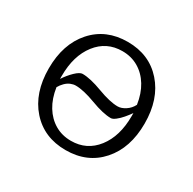

<svg xmlns="http://www.w3.org/2000/svg" viewBox="-91 -439 541 538"><g transform="rotate(30 180.0 -170.0)"><path d="M67.5 -43Q25 -91 25 -170Q25 -249 67.5 -297Q110 -345 180 -345Q250 -345 292.5 -297Q335 -249 335 -170Q335 -91 292.5 -43Q250 5 180 5Q110 5 67.5 -43ZM293 -180Q286 -170 277.5 -160Q269 -150 260 -143Q251 -136 245 -136Q220 -136 180 -151Q140 -166 115 -166Q107 -166 98.5 -162.5Q90 -159 82.5 -151.5Q75 -144 70 -135Q75 -101 90 -76.5Q105 -52 128 -38.5Q151 -25 180 -25Q231 -25 262 -65Q293 -105 293 -170Q293 -175 293 -180ZM290 -205Q285 -239 270 -263.5Q255 -288 232 -301.5Q209 -315 180 -315Q129 -315 98 -275Q67 -235 67 -170Q67 -165 67 -160Q78 -177 92 -190.5Q106 -204 115 -204Q140 -204 180 -189Q220 -174 245 -174Q257 -174 270 -182.5Q283 -191 290 -205Z"/></g></svg>

Font: Glametrix
Style: Light
Weight: 300
Designer: gluk
Foundry: gluk
Version: Version 0.40